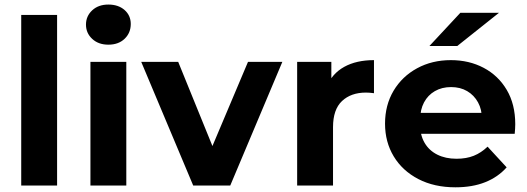

<svg xmlns="http://www.w3.org/2000/svg" viewBox="-20 -807 2293 835"><path d="M72.3 0V-742H228.3V0Z M373.3 0V-537.9H529.3V0ZM451.3 -612.7Q408 -612.7 381 -637.9Q353.9 -663 353.9 -700Q353.9 -736.9 381 -762.1Q408 -787.2 451.3 -787.2Q494.6 -787.2 521.7 -763.5Q548.7 -739.7 548.7 -702.8Q548.7 -664 522 -638.4Q495.2 -612.7 451.3 -612.7Z M820.3 0 594.2 -537.9H755L943.2 -75.2H863L1058.5 -537.9H1207.9L981.3 0Z M1272.3 0V-537.9H1421V-385.6L1400.4 -429.6Q1424.2 -487 1477.1 -516.3Q1530 -545.5 1606.4 -545.5V-401.7Q1596.2 -403 1588 -403.7Q1579.9 -404.4 1571.5 -404.4Q1506.6 -404.4 1467.5 -367.7Q1428.3 -330.9 1428.3 -253.9V0Z M1960.7 7.6Q1868.6 7.6 1799.5 -28.2Q1730.4 -64 1692.4 -126.7Q1654.5 -189.4 1654.5 -269.2Q1654.5 -349.8 1691.6 -412.3Q1728.8 -474.7 1793.9 -510.1Q1859 -545.5 1940.9 -545.5Q2020.1 -545.5 2083.5 -512Q2146.9 -478.5 2183.8 -416.1Q2220.8 -353.7 2220.8 -266.8Q2220.8 -257.8 2220.1 -246.3Q2219.4 -234.8 2218.4 -225.2H1781.1V-316.1H2135.8L2075.6 -288.9Q2076.2 -330.6 2058.9 -361.8Q2041.7 -393.1 2011.7 -410.7Q1981.8 -428.3 1941.7 -428.3Q1901.7 -428.3 1871.2 -410.7Q1840.7 -393.1 1824 -361.5Q1807.3 -330 1807.3 -287.1V-262.8Q1807.3 -218.7 1826.7 -185.6Q1846.1 -152.4 1881.8 -134.5Q1917.5 -116.6 1965.3 -116.6Q2008.1 -116.6 2040.5 -129.6Q2072.8 -142.6 2100.4 -169.2L2183.4 -79.2Q2145.8 -36.8 2090.1 -14.6Q2034.3 7.6 1960.7 7.6ZM1847.6 -607 1982 -751.3H2150L1968.7 -607Z"/></svg>

Font: Montserrat Thin
Style: Regular
Weight: 100
Designer: Julieta Ulanovsky
Foundry: Julieta Ulanovsky
Version: Version 9.000